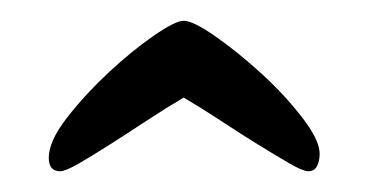

<svg xmlns="http://www.w3.org/2000/svg" viewBox="-20 -675 355 185"><path d="M27 -510ZM277 -510Q272 -510 259 -517.5Q246 -525 229 -535.5Q212 -546 193 -558.5Q174 -571 157 -581Q140 -571 121 -558.5Q102 -546 85.5 -535.5Q69 -525 56 -517.5Q43 -510 38 -510Q27 -510 27 -523Q27 -539 44.5 -561.5Q62 -584 84.5 -605Q107 -626 128 -640.5Q149 -655 157 -655Q166 -655 187.5 -640Q209 -625 231.5 -604.5Q254 -584 271 -562Q288 -540 288 -527Q288 -520 285.5 -515Q283 -510 277 -510Z"/></svg>

Font: Scratch Savers
Style: Book
Weight: 400
Designer: Pablo Impallari, Rodrigo Fuenzalida, Brenda Gallo
Foundry: Pablo Impallari, Rodrigo Fuenzalida, Brenda Gallo
Version: Version 4.0b1